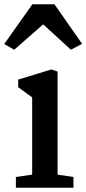

<svg xmlns="http://www.w3.org/2000/svg" viewBox="-26 -887 408 907"><path d="M127 -867H231L362 -680L309 -652L178 -772L41 -652L-6 -679ZM126 -62V-427L60 -475V-511L217 -559L246 -549V-62L321 -51V0H49V-51Z"/></svg>

Font: Martel
Style: Bold
Weight: 700
Designer: Dan Reynolds
Foundry: Dan Reynolds
Version: Version 1.001; ttfautohint (v1.1) -l 5 -r 5 -G 72 -x 0 -D la